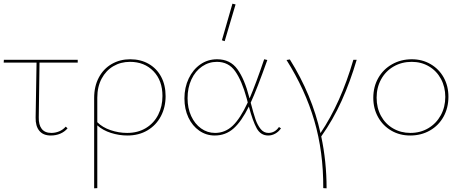

<svg xmlns="http://www.w3.org/2000/svg" viewBox="-20 -731 2498 1040"><path d="M190 -95Q189 -55 206 -33Q223 -11 258 -11Q280 -11 300.5 -19.5Q321 -28 336 -45L346 -36Q330 -17 306.5 -7Q283 3 255 3Q214 3 193 -22.5Q172 -48 173 -94L178 -392H0L1 -407H401V-392H194Z M877 -210Q877 -150 851.5 -101.5Q826 -53 779 -25Q732 3 670 3Q625 3 581 -11Q537 -25 507 -52V288L490 289V-200Q490 -264 515.5 -311.5Q541 -359 585.5 -384.5Q630 -410 685 -410Q742 -410 785.5 -385Q829 -360 853 -315Q877 -270 877 -210ZM860 -211Q860 -295 811 -345.5Q762 -396 684 -396Q634 -396 594 -372.5Q554 -349 530.5 -305Q507 -261 507 -202V-69Q535 -41 579 -26Q623 -11 669 -11Q727 -11 770.5 -37.5Q814 -64 837 -109.5Q860 -155 860 -211Z M1197 -508 1182 -513 1239 -711 1256 -707ZM1502 -36Q1490 -18 1471.5 -7.5Q1453 3 1433 3Q1392 3 1370.5 -36Q1349 -75 1328 -154Q1288 -73 1245 -35Q1202 3 1143 3Q1097 3 1059.5 -23Q1022 -49 1000.5 -94.5Q979 -140 979 -198Q979 -257 1002 -305.5Q1025 -354 1065 -382Q1105 -410 1156 -410Q1227 -410 1266 -356Q1305 -302 1330 -204L1332 -198Q1367 -280 1411 -410L1428 -406Q1371 -246 1338 -175Q1353 -116 1364 -84.5Q1375 -53 1392 -32Q1409 -11 1434 -11Q1469 -11 1491 -43ZM1322 -176 1316 -199Q1290 -294 1254 -345Q1218 -396 1155 -396Q1111 -396 1074.5 -371Q1038 -346 1017 -301Q996 -256 996 -199Q996 -145 1015.5 -102.5Q1035 -60 1069 -35.5Q1103 -11 1145 -11Q1199 -11 1240 -49.5Q1281 -88 1322 -176Z M1720 8Q1749 144 1749 289L1731 288Q1732 91 1682.5 -77.5Q1633 -246 1532 -406L1550 -409Q1670 -217 1716 -10Q1826 -173 1894 -407H1912Q1877 -288 1830.5 -185Q1784 -82 1720 8Z M2002 -201Q2002 -261 2029 -308.5Q2056 -356 2104 -383Q2152 -410 2211 -410Q2267 -410 2312.5 -383.5Q2358 -357 2383.5 -311Q2409 -265 2409 -207Q2409 -147 2382.5 -99Q2356 -51 2308.5 -24Q2261 3 2202 3Q2145 3 2099.5 -23.5Q2054 -50 2028 -96.5Q2002 -143 2002 -201ZM2392 -206Q2392 -260 2368.5 -303.5Q2345 -347 2303.5 -371.5Q2262 -396 2210 -396Q2156 -396 2112.5 -371Q2069 -346 2044.5 -301.5Q2020 -257 2020 -202Q2020 -147 2043.5 -103.5Q2067 -60 2109 -35.5Q2151 -11 2203 -11Q2257 -11 2300 -36.5Q2343 -62 2367.5 -106.5Q2392 -151 2392 -206Z"/></svg>

Font: Ysabeau Infant Thin
Style: Regular
Weight: 200
Designer: Christian Thalmann (Catharsis Fonts)
Version: Version 0.003